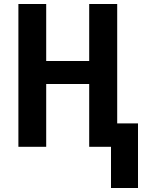

<svg xmlns="http://www.w3.org/2000/svg" viewBox="-20 -734 729 960"><path d="M535 206H670V-117H566V-714H426V-429H211V-714H72V0H211V-314H426V0H535Z"/></svg>

Font: Noto Sans Display SemiCondensed
Style: Bold
Weight: 700
Width: 4
Designer: Monotype Design Team
Foundry: Monotype Imaging Inc.
Version: Version 1.900